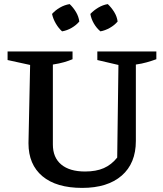

<svg xmlns="http://www.w3.org/2000/svg" viewBox="-20 -906 796 937"><path d="M381 11Q255 11 187 -46Q119 -103 119 -207L127 -589L17 -613V-655H334V-617Q315 -609 292.5 -602.5Q270 -596 238 -591V-201Q238 -137 279 -103Q320 -69 395 -69Q449 -69 486.5 -85.5Q524 -102 552 -137L558 -589L455 -613V-655H743V-617Q721 -609 696.5 -602Q672 -595 643 -591V-218Q643 -109 574 -49Q505 11 381 11ZM320 -886Q338 -869 351 -847Q364 -825 367 -801Q352 -783 329.5 -770Q307 -757 283 -753Q266 -768 252.5 -791Q239 -814 234 -838Q250 -856 272.5 -869Q295 -882 320 -886ZM506 -886Q524 -869 537.5 -847Q551 -825 554 -801Q539 -783 516 -770Q493 -757 470 -753Q451 -769 438 -791.5Q425 -814 421 -838Q438 -856 460 -869Q482 -882 506 -886Z"/></svg>

Font: Piazzolla 24pt SemiBold
Style: Regular
Weight: 600
Designer: Juan Pablo del Peral
Foundry: Huerta Tipografica
Version: Version 2.005